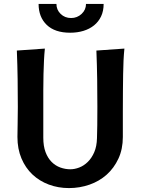

<svg xmlns="http://www.w3.org/2000/svg" viewBox="-20 -948 718 980"><path d="M201 -245Q201 -202 212.5 -171.5Q224 -141 243.5 -121.5Q263 -102 288 -93Q313 -84 339 -84Q361 -84 384.5 -93Q408 -102 428 -121.5Q448 -141 461 -171Q474 -201 475 -243Q476 -273 476.5 -309Q477 -345 477 -402Q477 -474 476 -544.5Q475 -615 472 -690L615 -700Q612 -670 610.5 -638.5Q609 -607 608.5 -569.5Q608 -532 607.5 -485.5Q607 -439 607 -379V-249Q607 -187 584.5 -138.5Q562 -90 524.5 -56.5Q487 -23 437 -5.5Q387 12 332 12Q277 12 229 -6Q181 -24 145.5 -57.5Q110 -91 89.5 -139.5Q69 -188 69 -249Q69 -278 70 -314.5Q71 -351 71 -402Q71 -474 70 -544.5Q69 -615 66 -690L209 -700Q206 -670 204.5 -638.5Q203 -607 202 -569.5Q201 -532 201 -485.5Q201 -439 201 -379ZM509 -928Q509 -892 496 -864.5Q483 -837 460 -818.5Q437 -800 406 -790.5Q375 -781 338 -781Q260 -781 218.5 -821Q177 -861 177 -928H268Q268 -898 289.5 -877Q311 -856 343 -856Q374 -856 396.5 -877Q419 -898 419 -928Z"/></svg>

Font: CantoraOne
Style: Regular
Weight: 400
Designer: Pablo Impallari, Rodrigo Fuenzalida
Foundry: Pablo Impallari
Version: Version 1.001; ttfautohint (v0.8) -G 200 -r 50